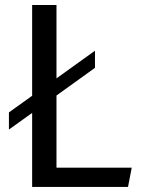

<svg xmlns="http://www.w3.org/2000/svg" viewBox="-20 -735 577 755"><path d="M106.4 0V-291L15.1 -225.6V-293L106.4 -358.4V-715.3H202.1V-426.8L353.5 -535.6V-468.3L202.1 -359.4V-75.7H498L483.4 0Z"/></svg>

Font: Proza Libre
Style: Regular
Weight: 400
Designer: Jasper de Waard
Foundry: Jasper de Waard
Version: Version 1.001; ttfautohint (v1.4.1.8-43bc)